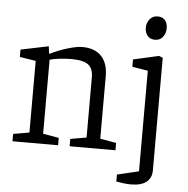

<svg xmlns="http://www.w3.org/2000/svg" viewBox="-57 -744 943 964"><g transform="rotate(5 414.5 -262.0)"><path d="M27 0V-37L108 -51V-412L27 -425V-462L167 -491L172 -454H175Q217 -475 262.5 -488.5Q308 -502 336 -502Q398 -502 431.5 -467Q465 -432 465 -367V-51L546 -37V0H315V-37L396 -51V-355Q396 -399 371 -418Q346 -437 284 -437Q256 -437 224 -433Q192 -429 177 -424V-51L257 -37V0ZM639 164Q616 164 595.5 161Q575 158 564 156V121L673 95V-412L594 -425V-462L723 -491L742 -483V84Q742 123 715.5 143.5Q689 164 639 164ZM695 -570Q671 -570 657.5 -586Q644 -602 644 -627Q644 -651 659 -669.5Q674 -688 699 -688Q722 -688 735.5 -673.5Q749 -659 749 -633Q749 -608 735 -589Q721 -570 695 -570Z"/></g></svg>

Font: Faustina Light Light
Style: Regular
Weight: 300
Version: Version 1.200